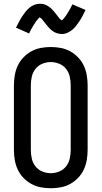

<svg xmlns="http://www.w3.org/2000/svg" viewBox="-20 -993 540 1021"><path d="M250 8Q223 8 196.5 3Q170 -2 146.5 -15Q123 -28 104 -48Q85 -68 74 -92Q63 -116 58.5 -143Q54 -170 54 -196V-539Q54 -565 58.5 -592Q63 -619 74 -643Q85 -667 104 -687Q123 -707 146.5 -720Q170 -733 196.5 -738Q223 -743 250 -743Q277 -743 303.5 -738Q330 -733 353.5 -720Q377 -707 396 -687Q415 -667 426 -643Q437 -619 441.5 -592Q446 -565 446 -539V-196Q446 -170 441.5 -143Q437 -116 426 -92Q415 -68 396 -48Q377 -28 353.5 -15Q330 -2 303.5 3Q277 8 250 8ZM250 -72Q273 -72 295 -81Q317 -90 331.5 -108.5Q346 -127 351 -150Q356 -173 356 -196V-539Q356 -562 351 -585Q346 -608 331.5 -626.5Q317 -645 295 -654Q273 -663 250 -663Q227 -663 205 -654Q183 -645 168.5 -626.5Q154 -608 149 -585Q144 -562 144 -539V-196Q144 -173 149 -150Q154 -127 168.5 -108.5Q183 -90 205 -81Q227 -72 250 -72ZM308 -812Q303 -812 298 -813Q293 -814 288.5 -815Q284 -816 279.5 -817.5Q275 -819 270.5 -821.5Q266 -824 262 -826.5Q258 -829 254.5 -832Q251 -835 247 -838.5Q243 -842 240 -846Q237 -850 233.5 -853.5Q230 -857 227.5 -860.5Q225 -864 222 -867.5Q219 -871 215.5 -875.5Q212 -880 208.5 -884.5Q205 -889 202.5 -892Q200 -895 195.5 -897.5Q191 -900 191 -904H194Q194 -903 191 -901Q188 -899 185.5 -896Q183 -893 181 -890.5Q179 -888 177.5 -886.5Q176 -885 174.5 -883Q173 -881 171.5 -879Q170 -877 168.5 -874.5Q167 -872 165.5 -869.5Q164 -867 162 -864.5Q160 -862 158.5 -859Q157 -856 155 -853Q153 -850 151 -846.5Q149 -843 147 -839.5Q145 -836 143 -832Q141 -828 139 -824Q137 -820 135 -815L65 -846Q74 -864 82 -879Q90 -894 98.5 -906.5Q107 -919 115 -929.5Q123 -940 135 -950.5Q147 -961 161.5 -967Q176 -973 192 -973Q197 -973 202 -972.5Q207 -972 211.5 -971Q216 -970 220.5 -968Q225 -966 229.5 -964Q234 -962 238 -959Q242 -956 245.5 -953.5Q249 -951 253 -947Q257 -943 260 -939.5Q263 -936 266.5 -932.5Q270 -929 272.5 -925.5Q275 -922 278 -918.5Q281 -915 284.5 -910Q288 -905 291.5 -901Q295 -897 297.5 -893.5Q300 -890 304.5 -888Q309 -886 309 -882H306Q306 -883 309 -885Q312 -887 314.5 -889.5Q317 -892 319 -894.5Q321 -897 322.5 -899Q324 -901 325.5 -903Q327 -905 328.5 -907Q330 -909 331.5 -911Q333 -913 334.5 -915.5Q336 -918 338 -921Q340 -924 341.5 -927Q343 -930 345 -933Q347 -936 349 -939.5Q351 -943 353 -946.5Q355 -950 357 -954Q359 -958 361 -962Q363 -966 365 -970L435 -940Q426 -922 418 -906.5Q410 -891 401.5 -879Q393 -867 385 -856Q377 -845 365 -835Q353 -825 338.5 -818.5Q324 -812 308 -812Z"/></svg>

Font: Iosevka Fixed Medium
Style: Regular
Weight: 500
Monospace: yes
Designer: Belleve Invis
Foundry: Belleve Invis
Version: Version 32.3.0